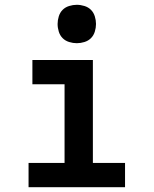

<svg xmlns="http://www.w3.org/2000/svg" viewBox="-20 -780 640 800"><path d="M99 0V-101H249V-429H115V-530H367V-101H501V0ZM300 -600Q284 -600 268 -605Q252 -610 241 -621Q230 -632 225 -648Q220 -664 220 -680Q220 -696 225 -712Q230 -728 241 -739Q252 -750 268 -755Q284 -760 300 -760Q316 -760 332 -755Q348 -750 359 -739Q370 -728 375 -712Q380 -696 380 -680Q380 -664 375 -648Q370 -632 359 -621Q348 -610 332 -605Q316 -600 300 -600Z"/></svg>

Font: Iosevka Slab Extended
Style: Bold
Weight: 700
Width: 7
Monospace: yes
Designer: Belleve Invis
Foundry: Belleve Invis
Version: Version 11.1.0; ttfautohint (v1.8.3)